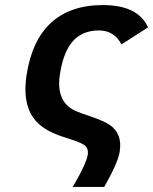

<svg xmlns="http://www.w3.org/2000/svg" viewBox="-20 -547 604 757"><path d="M85.4 -255C71 -164.1 87.7 -103.9 127.6 -63.5C160.3 -30.3 208.2 -13.3 257.7 2C290.1 12 310.1 21.2 317.8 29.5C325.5 37.8 328.2 49 326 63C322.2 87 302.5 129.3 266.9 190H390.9C426.9 126.7 447.2 80.7 451.8 52C460 0.2 444.5 -30.4 416.2 -52C401.4 -63.3 373 -76 331.3 -90C314.8 -95.3 298.7 -101.2 283 -107.5C230 -128.9 203.7 -175.1 216.4 -255C232.6 -357.5 272.9 -427 370.6 -427C410 -427 439.4 -408.7 458.9 -372L563.5 -439C537.5 -497.7 478.1 -527 385.5 -527C211.8 -527 113.2 -430.4 85.4 -255Z"/></svg>

Font: Fog Sans
Style: It
Weight: 700
Foundry: Intel Corporation
Version: Version 1.00